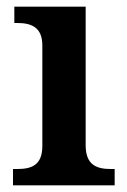

<svg xmlns="http://www.w3.org/2000/svg" viewBox="-20 -556 380 576"><path d="M19 0H324V-49H312C270 -49 237 -61 237 -120V-536H23V-487H32C73 -487 107 -475 107 -420V-118C107 -60 74 -49 32 -49H19Z"/></svg>

Font: Noto Serif Lao SemiBold
Style: Regular
Weight: 600
Designer: Monotype Design Team
Foundry: Monotype Imaging Inc.
Version: Version 2.003